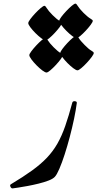

<svg xmlns="http://www.w3.org/2000/svg" viewBox="-20 -1044 541 1068"><path d="M382.3 -473.6Q384.8 -481.9 396.5 -481Q408.2 -480 407.2 -471.2Q402.3 -432.6 392.1 -383.5Q381.8 -334.5 368.2 -282.7Q354.5 -231 339.6 -184.8Q324.7 -138.7 310.3 -105.2Q295.9 -71.8 284.7 -60.1Q273.9 -48.8 249.8 -39.6Q225.6 -30.3 194.8 -22.7Q164.1 -15.1 134 -9.5Q104 -3.9 81.1 -0.5Q58.1 2.9 50.3 3.9Q42.5 4.4 38.1 -5.4Q33.7 -15.1 40.5 -19Q109.9 -60.5 158.7 -95.9Q207.5 -131.3 241.5 -167.2Q275.4 -203.1 299.6 -245.6Q323.7 -288.1 343 -343.5Q362.3 -398.9 382.3 -473.6ZM329.1 -737.3Q329.6 -731 318.1 -715.3Q306.6 -699.7 290.5 -682.4Q274.4 -665 259.8 -652.8Q245.1 -640.6 238.8 -640.6Q231 -640.6 215.3 -652.3Q199.7 -664.1 183.1 -680.9Q166.5 -697.8 154.8 -713.6Q143.1 -729.5 143.1 -737.3Q143.1 -743.7 154.5 -759Q166 -774.4 181.9 -791.5Q197.8 -808.6 212.4 -820.8Q227.1 -833 233.4 -833Q238.8 -832.5 246.6 -819.1Q254.4 -805.7 278.3 -781.2Q301.8 -757.8 315.4 -750Q329.1 -742.2 329.1 -737.3ZM501.5 -749.5Q502 -743.2 490.5 -727.5Q479 -711.9 462.9 -694.6Q446.8 -677.2 432.1 -665Q417.5 -652.8 411.1 -652.8Q403.3 -652.8 387.7 -664.6Q372.1 -676.3 355.5 -693.1Q338.9 -710 327.1 -725.8Q315.4 -741.7 315.4 -749.5Q315.4 -756.3 326.9 -771.7Q338.4 -787.1 354.2 -804.2Q370.1 -821.3 384.8 -833.5Q399.4 -845.7 405.8 -845.7Q411.1 -845.2 418.9 -831.5Q426.8 -817.9 450.7 -793.9Q474.1 -770 487.8 -762.5Q501.5 -754.9 501.5 -749.5ZM323.7 -915.5Q323.7 -909.2 312.3 -893.8Q300.8 -878.4 284.7 -861.1Q268.6 -843.8 253.9 -831.5Q239.3 -819.3 233.4 -819.3Q225.6 -819.3 210 -831.1Q194.3 -842.8 177.5 -859.6Q160.6 -876.5 148.9 -892.1Q137.2 -907.7 137.2 -915.5Q137.2 -922.4 148.7 -937.7Q160.2 -953.1 176.3 -970.2Q192.4 -987.3 206.8 -999.5Q221.2 -1011.7 227.5 -1011.7Q232.9 -1011.2 240.7 -997.8Q248.5 -984.4 272.5 -960Q296.4 -936.5 310.1 -928.7Q323.7 -920.9 323.7 -915.5ZM496.1 -928.2Q496.1 -921.9 484.6 -906.2Q473.1 -890.6 457 -873.3Q440.9 -856 426.3 -843.8Q411.6 -831.5 405.8 -831.5Q397.9 -831.5 382.3 -843.3Q366.7 -855 349.9 -871.8Q333 -888.7 321.3 -904.5Q309.6 -920.4 309.6 -928.2Q309.6 -934.6 321 -950Q332.5 -965.3 348.6 -982.4Q364.7 -999.5 379.2 -1011.7Q393.6 -1023.9 399.9 -1023.9Q405.3 -1023.4 413.1 -1010Q420.9 -996.6 444.8 -972.2Q468.8 -948.7 482.4 -940.9Q496.1 -933.1 496.1 -928.2Z"/></svg>

Font: Awami Nastaliq
Style: Regular
Weight: 400
Designer: Peter Martin, SIL International
Foundry: SIL International
Version: Version 3.100